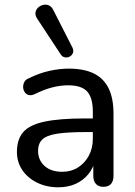

<svg xmlns="http://www.w3.org/2000/svg" viewBox="-20 -788 573 817"><path d="M228 9Q178 9 137.5 -11Q97 -31 74.5 -65Q52 -99 52 -141Q52 -195 79 -226Q106 -257 170 -270.5Q234 -284 342 -284H389V-226H344Q267 -226 222.5 -219Q178 -212 160 -194.5Q142 -177 142 -146Q142 -107 169.5 -82Q197 -57 245 -57Q283 -57 312 -75.5Q341 -94 358 -125.5Q375 -157 375 -198V-313Q375 -372 351 -398.5Q327 -425 270 -425Q237 -425 202 -416Q167 -407 129 -388Q114 -381 103 -383.5Q92 -386 85.5 -395.5Q79 -405 78.5 -416.5Q78 -428 83.5 -439Q89 -450 103 -455Q147 -477 190.5 -486.5Q234 -496 272 -496Q337 -496 379 -475.5Q421 -455 442 -412.5Q463 -370 463 -304V-40Q463 -17 452 -5Q441 7 420 7Q400 7 388.5 -5Q377 -17 377 -40V-111H386Q378 -74 356 -47Q334 -20 301.5 -5.5Q269 9 228 9ZM238 -557 138 -709Q129 -723 131 -735Q133 -747 142 -755.5Q151 -764 163 -767Q175 -770 187 -765.5Q199 -761 207 -745L288 -586Q294 -573 290.5 -563Q287 -553 277 -547.5Q267 -542 256 -544Q245 -546 238 -557Z"/></svg>

Font: Nunito Medium
Style: Regular
Weight: 500
Designer: Vernon Adams
Foundry: Vernon Adams
Version: Version 3.601